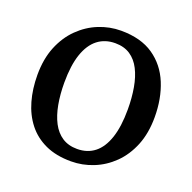

<svg xmlns="http://www.w3.org/2000/svg" viewBox="-107 -678 798 797"><g transform="rotate(20 291.5 -279.5)"><path d="M32.9 -279.3Q32.9 -349.6 54.9 -403.7Q77 -457.8 114.7 -494.8Q152.4 -531.9 199.6 -550.9Q246.8 -570 297.3 -570Q384.9 -570 440.9 -531.6Q496.8 -493.2 523.7 -427.5Q550.6 -361.8 550.6 -279.7Q550.6 -209.1 528.6 -154.8Q506.5 -100.5 468.8 -63.6Q431.1 -26.7 383.8 -7.9Q336.6 11 286.1 11Q220.5 11 172.6 -11Q124.7 -33.1 93.8 -72.5Q62.9 -111.9 47.9 -164.8Q32.9 -217.7 32.9 -279.3ZM292.5 -46Q337.7 -46 369.4 -71Q401.1 -96 417.9 -146.3Q434.7 -196.6 434.7 -272Q434.7 -323.5 426.9 -367.5Q419.2 -411.5 402.5 -444.2Q385.9 -476.8 358.8 -494.9Q331.6 -513 292.5 -513Q247.2 -513 215 -488Q182.9 -463 165.8 -412.9Q148.8 -362.9 148.8 -287Q148.8 -235 156.9 -191Q165 -147 182 -114.4Q199.1 -81.8 226.4 -63.9Q253.8 -46 292.5 -46Z"/></g></svg>

Font: Merriweather Light
Style: Regular
Weight: 300
Designer: Eben Sorkin
Foundry: Eben Sorkin
Version: Version 2.100